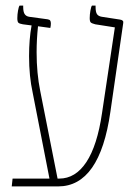

<svg xmlns="http://www.w3.org/2000/svg" viewBox="-20 -667 496 687"><path d="M421 -585 375 -267Q337 0 188 0H22L25 -28H157L97 -335Q84 -394 84 -466Q84 -527 93 -576L62 -580Q50 -582 46 -585.5Q42 -589 42 -602Q42 -615 44.5 -629Q47 -643 50 -647H63V-642Q63 -625 68 -617Q73 -609 84 -607L150 -598Q157 -597 159.5 -593.5Q162 -590 162 -583Q162 -575 160 -567L116 -573Q111 -526 111 -480Q111 -405 124 -341L186 -28H192Q250 -28 289 -87Q328 -146 345 -262L391 -569L321 -580Q309 -583 305 -586.5Q301 -590 301 -602Q301 -615 303.5 -629Q306 -643 309 -647H322V-642Q322 -624 327 -616.5Q332 -609 344 -607L409 -597Q423 -595 421 -585Z"/></svg>

Font: Noto Serif Hebrew NarrowThin
Style: Regular
Weight: 250
Width: 4
Designer: Monotype Design Team
Foundry: Monotype Imaging Inc.
Version: Version 1.000